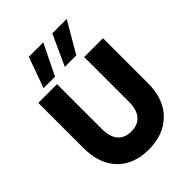

<svg xmlns="http://www.w3.org/2000/svg" viewBox="-268 -1092 1232 1232"><g transform="rotate(-45 348.5 -476.0)"><path d="M344.2 6.8Q211.4 6.8 133.3 -73Q55.2 -152.8 55.2 -298.8V-707H225.1V-298.8Q225.1 -229 256.6 -191.9Q288.1 -154.8 348.1 -154.8Q408.2 -154.8 439.7 -191.9Q471.2 -229 471.2 -298.8V-707H642.1V-298.8Q642.1 -154.8 561.3 -74Q480.5 6.8 344.2 6.8ZM338.9 -750 434.1 -959H564.9L442.9 -750ZM146 -750 221.2 -959H352.1L250 -750Z"/></g></svg>

Font: Biathlonist
Style: Bold
Weight: 700
Designer: Go4gold
Foundry: Go4gold
Version: Version 3.010;FEAKit 1.0